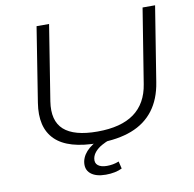

<svg xmlns="http://www.w3.org/2000/svg" viewBox="-94 -800 1098 1088"><g transform="rotate(-10 455.0 -256.5)"><path d="M419 8Q331 8 269 -10Q207 -28 170 -64.5Q133 -101 120.5 -154Q108 -207 119 -276L187 -705H259L190 -272Q173 -162 231.5 -109.5Q290 -57 424 -57Q560 -57 635.5 -112Q711 -167 728 -276L797 -705H869L800 -275Q785 -179 737 -116Q689 -53 609.5 -22.5Q530 8 419 8ZM428 192Q370 192 340.5 166.5Q311 141 320 95Q329 56 365 25.5Q401 -5 466 -28L485 0Q459 9 436 22Q413 35 398 52Q383 69 379 89Q374 116 391.5 130Q409 144 443 144Q460 144 477 141Q494 138 512 131L522 173Q504 182 480 187Q456 192 428 192Z"/></g></svg>

Font: Nunito Sans 10pt Expanded Light
Style: Italic
Weight: 300
Width: 7
Italic angle: -9°
Designer: Vernon Adams
Foundry: Vernon Adams
Version: Version 3.101;gftools[0.9.27]